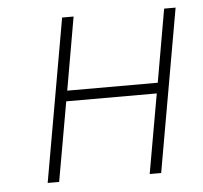

<svg xmlns="http://www.w3.org/2000/svg" viewBox="-43 -556 635 600"><g transform="rotate(-5 274.5 -255.5)"><path d="M83 0 173 -511H209L169 -282H453L493 -511H529L439 0H403L447 -249H163L119 0Z"/></g></svg>

Font: Overpass Thin
Style: Italic
Weight: 250
Italic angle: -10°
Designer: Delve Withrington, Dave Bailey, Thomas Jockin
Foundry: Delve Fonts LLC
Version: Version 4.000